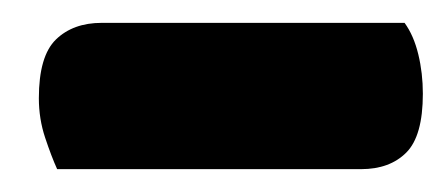

<svg xmlns="http://www.w3.org/2000/svg" viewBox="-20 -712 390 168"><path d="M30 -564Q25 -575 19.5 -591.5Q14 -608 14 -626Q14 -663 29 -677.5Q44 -692 69 -692H334Q342 -681 346 -664.5Q350 -648 350 -630Q350 -593 335.5 -578.5Q321 -564 296 -564Z"/></svg>

Font: Baloo Thambi
Style: Regular
Weight: 400
Designer: Aadarsh Rajan and Ek Type
Foundry: Ek Type
Version: Version 1.443;PS 1.000;hotconv 16.6.51;makeotf.lib2.5.65220;